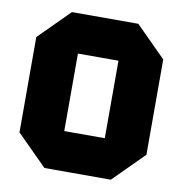

<svg xmlns="http://www.w3.org/2000/svg" viewBox="-79 -774 808 849"><g transform="rotate(10 325.0 -350.0)"><path d="M40 -136V-564L176 -700H474L610 -564V-136L474 0H176ZM234 -524V-176H416V-524Z"/></g></svg>

Font: Tektur ExtraBold
Style: Regular
Weight: 800
Designer: Adam Jagosz
Foundry: Adam Jagosz
Version: Version 1.005;gftools[0.9.30]